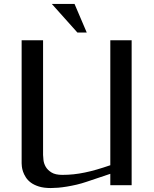

<svg xmlns="http://www.w3.org/2000/svg" viewBox="-20 -928 771 962"><path d="M532.7 -726.1H639.6V0H532.7V-57.1L413.6 -17.1Q389.2 -8.8 364.3 -2.9Q339.4 2.9 315.9 6.8Q292.5 10.7 271.5 12.5Q250.5 14.2 234.4 14.2Q199.7 14.2 175.3 6.6Q150.9 -1 134.8 -12.9Q118.7 -24.9 109.4 -39.6Q100.1 -54.2 95.5 -67.9Q90.8 -81.5 89.6 -93Q88.4 -104.5 88.4 -109.9V-726.1H195.8V-151.9Q195.8 -142.6 197.8 -125.7Q199.7 -108.9 209 -92.5Q218.3 -76.2 237.8 -64Q257.3 -51.8 292.5 -51.8Q321.3 -51.8 348.6 -54.7Q376 -57.6 404.5 -63.5Q433.1 -69.3 464.4 -78.4Q495.6 -87.4 532.7 -100.1ZM414.6 -765.1H367.7L239.7 -908.2H353.5Z"/></svg>

Font: Federo
Style: Regular
Weight: 400
Designer: Olexa M. Volochay | Cyreal.org
Foundry: Olexa M. Volochay | Cyreal.org
Version: Version 1.000